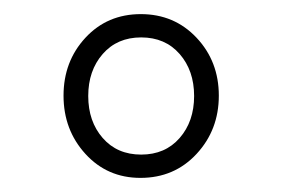

<svg xmlns="http://www.w3.org/2000/svg" viewBox="-20 -757 400 272"><path d="M179 -505Q132 -505 101 -539Q70 -573 70 -621.5Q70 -670 101 -703.5Q132 -737 179.5 -737Q227 -737 258.5 -703.5Q290 -670 290 -621.5Q290 -573 258.5 -539Q227 -505 179 -505ZM180 -704Q146 -704 125.5 -680.5Q105 -657 105 -621Q105 -585 125.5 -561.5Q146 -538 180 -538Q214 -538 234.5 -561.5Q255 -585 255 -621Q255 -657 234.5 -680.5Q214 -704 180 -704Z"/></svg>

Font: Julius Sans One
Style: Regular
Weight: 400
Designer: Luciano Vergara
Foundry: LatinoType
Version: Version 1.001